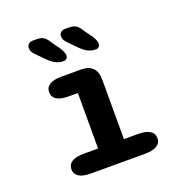

<svg xmlns="http://www.w3.org/2000/svg" viewBox="-124 -793 866 904"><g transform="rotate(-20 309.5 -341.0)"><path d="M179 0Q140 0 120 -12.8Q100 -25.5 100 -49.5Q100 -73.5 120 -86.2Q140 -99 179 -99H251.5V-377H204Q165.5 -377 145.5 -389.8Q125.5 -402.5 125.5 -426.5Q125.5 -450.5 145.5 -463.2Q165.5 -476 204 -476H301.5Q381 -476 381 -397V-99H452Q490.5 -99 510.8 -86.2Q531 -73.5 531 -49.5Q531 -25.5 510.8 -12.8Q490.5 0 452 0ZM239.5 -541Q219 -541 201.2 -550Q183.5 -559 163.5 -579L122.5 -621Q113.5 -629.5 110 -638Q106.5 -646.5 106.5 -654.5Q106.5 -666 114.5 -673.8Q122.5 -681.5 135.5 -681.5H153.5Q179 -681.5 191.8 -672.5Q204.5 -663.5 220 -637.5L245.5 -602Q261.5 -576.5 261.5 -562.5Q261.5 -552.5 255.5 -546.8Q249.5 -541 239.5 -541ZM401.5 -541Q381 -541 362.8 -550Q344.5 -559 325 -579L284 -621Q268 -637.5 268 -654.5Q268 -666 276.2 -673.8Q284.5 -681.5 298 -681.5H315.5Q340.5 -681.5 353.5 -672.5Q366.5 -663.5 382 -637.5L408 -602Q423 -578.5 423 -562.5Q423 -552.5 417 -546.8Q411 -541 401.5 -541Z"/></g></svg>

Font: Sono Monospace SemiBold
Style: Regular
Weight: 600
Designer: Tyler Finck
Foundry: Tyler Finck
Version: Version 2.112